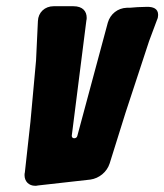

<svg xmlns="http://www.w3.org/2000/svg" viewBox="-20 -590 529 618"><path d="M388 -565C359 -564 335 -545 327 -517L229 -153C228 -148 224 -145 219 -145C214 -145 211 -148 211 -153L258 -524C259 -527 259 -530 259 -533C259 -553 247 -570 216 -570H153C124 -570 103 -550 102 -522L96 -395L78 -198L60 -35C59 -32 59 -29 59 -26C59 -6 73 8 93 8C96 8 99 8 102 7L271 -12C299 -16 324 -36 333 -64L384 -227L460 -458L485 -525C488 -531 489 -537 489 -542C489 -563 472 -568 454 -568L423 -567L397 -565Z"/></svg>

Font: Bangerz
Style: Bold
Weight: 700
Designer: vernon adams
Foundry: Vernon Adams
Version: Version 2.10;December 28, 2023;FontCreator 13.0.0.2683 64-bi